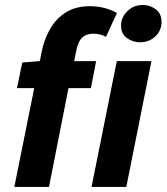

<svg xmlns="http://www.w3.org/2000/svg" viewBox="-20 -737 657 757"><path d="M36.5 0 114.9 -389.4H46.9L67.8 -490.5L137.4 -496.1L143.3 -528.8Q153.3 -579.9 176.7 -621.4Q200.2 -663 239.1 -687.8Q278 -712.6 334.8 -712.6Q363.8 -712.6 391.1 -705.7Q418.4 -698.8 441.1 -685.6L397.8 -591.5Q389.9 -597 375.6 -600.6Q361.3 -604.2 347.7 -604.2Q321.4 -604.2 304.8 -589.7Q288.2 -575.3 280 -533.7L272.5 -496.1H359.1L338.3 -389.4H250L173.2 0ZM340.9 0 440.5 -496H577.1L478 0ZM531.5 -570.3Q503.8 -570.3 480.6 -587Q457.3 -603.6 457.3 -636.2Q457.3 -669.1 482.4 -693.3Q507.5 -717.4 542.8 -717.4Q571.2 -717.4 594.1 -700.4Q616.9 -683.3 616.9 -651.2Q616.9 -616.2 592.3 -593.3Q567.7 -570.3 531.5 -570.3Z"/></svg>

Font: Source Sans 3 VF
Style: Italic
Weight: 200
Italic angle: -11°
Designer: Paul D. Hunt
Foundry: Adobe Systems Incorporated
Version: Version 3.042;hotconv 1.0.118;makeotfexe 2.5.65603